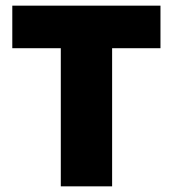

<svg xmlns="http://www.w3.org/2000/svg" viewBox="-20 -659 611 679"><path d="M195 0V-603.5H376.5V0ZM23.5 -488.5V-639H547.5V-488.5Z"/></svg>

Font: Anek Telugu ExtraBold
Style: Regular
Weight: 800
Designer: Omkar Bhoir (Telugu), Yesha Goshar (Latin)
Foundry: Ek Type
Version: Version 1.003